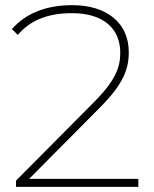

<svg xmlns="http://www.w3.org/2000/svg" viewBox="-20 -724 598 744"><path d="M93 -31 366 -306C458 -398 479 -456 479 -522C479 -635 394 -704 260 -704C157 -704 78 -671 26 -611L49 -589C98 -646 166 -673 259 -673C381 -673 446 -613 446 -520C446 -463 428 -412 342 -326L42 -24V0H516V-31Z"/></svg>

Font: Talent ExtraLight
Style: Regular
Weight: 200
Designer: Mike Powis
Version: Version 1.001;hotconv 1.0.109;makeotfexe 2.5.65596